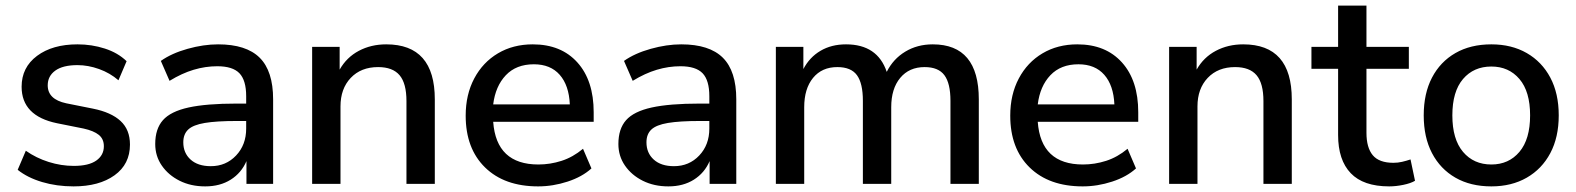

<svg xmlns="http://www.w3.org/2000/svg" viewBox="-20 -655 5615 684"><path d="M242 9Q182 9 130 -6.5Q78 -22 43 -50L72 -118Q109 -92 153.5 -78Q198 -64 243 -64Q296 -64 323 -83Q350 -102 350 -134Q350 -160 332 -174.5Q314 -189 278 -197L183 -216Q57 -242 57 -346Q57 -415 112 -456Q167 -497 256 -497Q307 -497 353.5 -482Q400 -467 431 -437L402 -369Q372 -395 333 -409Q294 -423 256 -423Q204 -423 177 -403.5Q150 -384 150 -351Q150 -301 216 -287L311 -268Q376 -255 409.5 -224Q443 -193 443 -140Q443 -70 388 -30.5Q333 9 242 9Z M711 9Q660 9 620 -11Q580 -31 556.5 -65Q533 -99 533 -142Q533 -196 560.5 -227Q588 -258 651.5 -272Q715 -286 823 -286H857V-312Q857 -369 833 -394Q809 -419 754 -419Q712 -419 670 -406.5Q628 -394 584 -367L553 -438Q591 -465 648 -481Q705 -497 757 -497Q857 -497 905 -449.5Q953 -402 953 -301V0H858V-81Q840 -39 802 -15Q764 9 711 9ZM731 -63Q785 -63 821 -101Q857 -139 857 -197V-224H824Q751 -224 709.5 -217Q668 -210 650.5 -193.5Q633 -177 633 -148Q633 -110 659 -86.5Q685 -63 731 -63Z M1092 0V-488H1190V-407Q1215 -451 1258.5 -474Q1302 -497 1356 -497Q1529 -497 1529 -301V0H1428V-295Q1428 -358 1403.5 -387Q1379 -416 1327 -416Q1266 -416 1229.5 -377.5Q1193 -339 1193 -276V0Z M1897 9Q1777 9 1708 -58.5Q1639 -126 1639 -243Q1639 -318 1669.5 -375.5Q1700 -433 1754 -465Q1808 -497 1878 -497Q1979 -497 2037 -432.5Q2095 -368 2095 -255V-221H1737Q1748 -69 1898 -69Q1940 -69 1980.5 -82Q2021 -95 2057 -125L2087 -55Q2054 -25 2002 -8Q1950 9 1897 9ZM1882 -426Q1819 -426 1782 -387Q1745 -348 1737 -283H2010Q2007 -351 1974 -388.5Q1941 -426 1882 -426Z M2361 9Q2310 9 2270 -11Q2230 -31 2206.5 -65Q2183 -99 2183 -142Q2183 -196 2210.5 -227Q2238 -258 2301.5 -272Q2365 -286 2473 -286H2507V-312Q2507 -369 2483 -394Q2459 -419 2404 -419Q2362 -419 2320 -406.5Q2278 -394 2234 -367L2203 -438Q2241 -465 2298 -481Q2355 -497 2407 -497Q2507 -497 2555 -449.5Q2603 -402 2603 -301V0H2508V-81Q2490 -39 2452 -15Q2414 9 2361 9ZM2381 -63Q2435 -63 2471 -101Q2507 -139 2507 -197V-224H2474Q2401 -224 2359.5 -217Q2318 -210 2300.5 -193.5Q2283 -177 2283 -148Q2283 -110 2309 -86.5Q2335 -63 2381 -63Z M2744 0V-488H2842V-409Q2864 -451 2903 -474Q2942 -497 2994 -497Q3106 -497 3139 -399Q3162 -445 3205 -471Q3248 -497 3303 -497Q3467 -497 3467 -301V0H3366V-296Q3366 -358 3344.5 -387Q3323 -416 3274 -416Q3219 -416 3187 -377.5Q3155 -339 3155 -273V0H3054V-296Q3054 -358 3033 -387Q3012 -416 2963 -416Q2908 -416 2876.5 -377.5Q2845 -339 2845 -273V0Z M3837 9Q3717 9 3648 -58.5Q3579 -126 3579 -243Q3579 -318 3609.5 -375.5Q3640 -433 3694 -465Q3748 -497 3818 -497Q3919 -497 3977 -432.5Q4035 -368 4035 -255V-221H3677Q3688 -69 3838 -69Q3880 -69 3920.5 -82Q3961 -95 3997 -125L4027 -55Q3994 -25 3942 -8Q3890 9 3837 9ZM3822 -426Q3759 -426 3722 -387Q3685 -348 3677 -283H3950Q3947 -351 3914 -388.5Q3881 -426 3822 -426Z M4145 0V-488H4243V-407Q4268 -451 4311.5 -474Q4355 -497 4409 -497Q4582 -497 4582 -301V0H4481V-295Q4481 -358 4456.5 -387Q4432 -416 4380 -416Q4319 -416 4282.5 -377.5Q4246 -339 4246 -276V0Z M4929 9Q4837 9 4792 -38Q4747 -85 4747 -174V-410H4652V-488H4747V-635H4848V-488H4999V-410H4848V-182Q4848 -129 4870.5 -102Q4893 -75 4944 -75Q4960 -75 4975 -78.5Q4990 -82 5005 -87L5021 -11Q5006 -2 4979.5 3.5Q4953 9 4929 9Z M5293 9Q5219 9 5165 -22Q5111 -53 5081.5 -109.5Q5052 -166 5052 -244Q5052 -322 5081.5 -378.5Q5111 -435 5165 -466Q5219 -497 5293 -497Q5365 -497 5419 -466Q5473 -435 5503 -378.5Q5533 -322 5533 -244Q5533 -166 5503 -109.5Q5473 -53 5419 -22Q5365 9 5293 9ZM5293 -69Q5355 -69 5393 -114Q5431 -159 5431 -244Q5431 -329 5393 -373.5Q5355 -418 5293 -418Q5230 -418 5192 -373.5Q5154 -329 5154 -244Q5154 -159 5192 -114Q5230 -69 5293 -69Z"/></svg>

Font: Nunito Sans SemiBold
Style: Regular
Weight: 600
Designer: Vernon Adams
Foundry: Vernon Adams
Version: Version 3.101; ttfautohint (v1.8.4.7-5d5b);gftools[0.9.27]